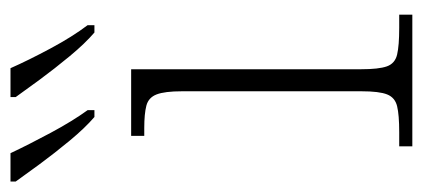

<svg xmlns="http://www.w3.org/2000/svg" viewBox="-278 -566 806 366"><g transform="rotate(-90 125.0 -383.0)"><path d="M29 0V-25H56Q89 -25 105.5 -29Q122 -33 128 -48Q134 -63 134 -97V-439Q134 -472 128 -487.5Q122 -503 106.5 -507Q91 -511 64 -511H49V-536H176V-98Q176 -64 181.5 -48.5Q187 -33 204 -29Q221 -25 255 -25H280V0ZM246 -606Q225 -624 201 -653Q177 -682 156 -710.5Q135 -739 123 -756V-766H178Q193 -732 215.5 -690Q238 -648 260 -619V-606ZM85 -606Q64 -624 40 -653Q16 -682 -5 -710.5Q-26 -739 -38 -756V-766H16Q32 -732 54.5 -690Q77 -648 98 -619V-606Z"/></g></svg>

Font: Noto Serif ExtraLight
Style: Regular
Weight: 200
Designer: Monotype Design Team
Foundry: Monotype Imaging Inc.
Version: Version 2.015; ttfautohint (v1.8.4.7-5d5b)